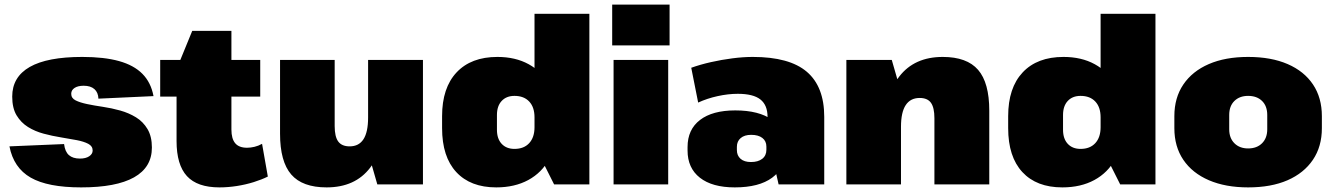

<svg xmlns="http://www.w3.org/2000/svg" viewBox="-20 -800 5787 833"><path d="M332 13Q187 13 113 -29.5Q39 -72 21 -165L258 -175Q262 -142 279 -127Q296 -112 327 -112Q352 -112 367 -122Q382 -132 382 -147Q382 -166 363 -176Q344 -186 313 -192Q282 -198 244.5 -204Q207 -210 169.5 -220Q132 -230 101.5 -249Q71 -268 52 -299.5Q33 -331 33 -381Q33 -466 109 -509.5Q185 -553 337 -553Q432 -553 496.5 -535Q561 -517 598 -479.5Q635 -442 646 -383L407 -372Q406 -399 389.5 -413.5Q373 -428 343 -428Q318 -428 303.5 -418.5Q289 -409 289 -393Q289 -374 308 -364.5Q327 -355 358 -348.5Q389 -342 426.5 -336.5Q464 -331 501.5 -320.5Q539 -310 570 -291Q601 -272 620 -240Q639 -208 639 -160Q639 -74 561.5 -30.5Q484 13 332 13Z M932 13Q836 13 791 -36Q746 -85 746 -188V-500L814 -666H984V-238Q984 -198 1000.5 -178.5Q1017 -159 1052 -159Q1067 -159 1084 -163Q1101 -167 1117 -176L1142 -34Q1116 -21 1081 -10Q1046 1 1007.5 7Q969 13 932 13ZM675 -540H1109V-381H675Z M1432 -253Q1432 -207 1447.5 -186Q1463 -165 1497 -165Q1537 -165 1557 -196Q1577 -227 1577 -290L1651 -377V-319Q1651 -158 1586 -72.5Q1521 13 1397 13Q1292 13 1243.5 -43Q1195 -99 1195 -220V-540H1432ZM1815 0H1617L1577 -139V-540H1815Z M2133 13Q2021 13 1959.5 -53.5Q1898 -120 1898 -244V-296Q1898 -419 1961 -486Q2024 -553 2138 -553Q2216 -553 2273.5 -521.5Q2331 -490 2363 -431Q2395 -372 2395 -290V-251Q2395 -170 2363 -110.5Q2331 -51 2272 -19Q2213 13 2133 13ZM2212 -154Q2253 -154 2276 -179Q2299 -204 2299 -248V-291Q2299 -335 2276 -359.5Q2253 -384 2212 -384Q2177 -384 2156.5 -362Q2136 -340 2136 -301V-237Q2136 -198 2156.5 -176Q2177 -154 2212 -154ZM2299 -169V-740H2537V0H2384Z M2879 -540V0H2642V-540ZM2885 -780V-603H2636V-780Z M3310 -211V-293Q3310 -344 3279 -368.5Q3248 -393 3181 -393Q3139 -393 3093.5 -383Q3048 -373 3009 -355L2979 -506Q3018 -520 3064.5 -530.5Q3111 -541 3158 -547Q3205 -553 3246 -553Q3405 -553 3480.5 -488.5Q3556 -424 3556 -293V0H3358ZM3168 13Q3070 13 3016.5 -29Q2963 -71 2963 -147V-162Q2963 -238 3017 -279.5Q3071 -321 3170 -321Q3273 -321 3330 -280Q3387 -239 3387 -163V-148Q3387 -71 3330 -29Q3273 13 3168 13ZM3238 -97Q3269 -97 3287 -111Q3305 -125 3305 -150V-164Q3305 -188 3287.5 -201.5Q3270 -215 3239 -215Q3210 -215 3193.5 -201Q3177 -187 3177 -163V-149Q3177 -125 3193 -111Q3209 -97 3238 -97Z M4034 -287Q4034 -333 4019 -354Q4004 -375 3970 -375Q3930 -375 3909.5 -344Q3889 -313 3889 -250L3816 -163V-221Q3816 -383 3881.5 -468Q3947 -553 4070 -553Q4175 -553 4223.5 -497Q4272 -441 4272 -320V0H4034ZM3652 -540H3849L3889 -401V0H3652Z M4589 13Q4477 13 4415.5 -53.5Q4354 -120 4354 -244V-296Q4354 -419 4417 -486Q4480 -553 4594 -553Q4672 -553 4729.5 -521.5Q4787 -490 4819 -431Q4851 -372 4851 -290V-251Q4851 -170 4819 -110.5Q4787 -51 4728 -19Q4669 13 4589 13ZM4668 -154Q4709 -154 4732 -179Q4755 -204 4755 -248V-291Q4755 -335 4732 -359.5Q4709 -384 4668 -384Q4633 -384 4612.5 -362Q4592 -340 4592 -301V-237Q4592 -198 4612.5 -176Q4633 -154 4668 -154ZM4755 -169V-740H4993V0H4840Z M5395 13Q5297 13 5225 -18Q5153 -49 5114 -106.5Q5075 -164 5075 -244V-296Q5075 -376 5114 -433.5Q5153 -491 5224.5 -522Q5296 -553 5395 -553Q5495 -553 5566.5 -522Q5638 -491 5676.5 -433.5Q5715 -376 5715 -296V-244Q5715 -164 5676 -106.5Q5637 -49 5566 -18Q5495 13 5395 13ZM5395 -156Q5433 -156 5455.5 -178.5Q5478 -201 5478 -239V-301Q5478 -340 5455.5 -362Q5433 -384 5395 -384Q5358 -384 5335.5 -362Q5313 -340 5313 -301V-239Q5313 -201 5335.5 -178.5Q5358 -156 5395 -156Z"/></svg>

Font: Pathway Extreme SemiCondensed Black
Style: Regular
Weight: 900
Width: 4
Version: Version 1.001;gftools[0.9.26]